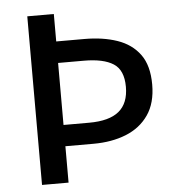

<svg xmlns="http://www.w3.org/2000/svg" viewBox="-53 -786 773 836"><g transform="rotate(-5 334.0 -368.5)"><path d="M97 0V-737H213V-617H336Q417 -617 479.5 -595.5Q542 -574 577.5 -525.5Q613 -477 613 -394Q613 -313 577 -261Q541 -209 478.5 -184Q416 -159 336 -159H213V0ZM213 -252H325Q413 -252 455.5 -287Q498 -322 498 -394Q498 -467 454.5 -495Q411 -523 325 -523H213Z"/></g></svg>

Font: Noto Sans JP Thin Medium
Style: Regular
Weight: 500
Version: Version 2.004-H2;hotconv 1.0.118;makeotfexe 2.5.65603